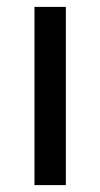

<svg xmlns="http://www.w3.org/2000/svg" viewBox="-20 -537 290 557"><path d="M80 0V-517H171V0Z"/></svg>

Font: Bricolage Grotesque 12pt
Style: Regular
Weight: 400
Designer: Mathieu Triay
Foundry: Atelier Triay
Version: Version 1.001; ttfautohint (v1.8.4.7-5d5b);gftools[0.9.33.de